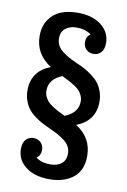

<svg xmlns="http://www.w3.org/2000/svg" viewBox="-87 -781 585 882"><g transform="rotate(10 205.0 -340.0)"><path d="M285.2 -219.2Q359.9 -171.9 359.9 -86.9Q359.9 -19 317.1 14.4Q274.4 47.9 207 47.9Q136.7 47.9 95.5 15.6Q54.2 -16.6 54.2 -66.9Q54.2 -96.2 68.1 -111.1Q82 -126 103 -126Q124 -126 137.5 -112.5Q150.9 -99.1 150.9 -78.1Q150.9 -53.2 131.8 -40Q156.7 -20 199.2 -20Q231.9 -20 251.5 -36.1Q271 -52.2 271 -82Q271 -100.1 263.4 -114.7Q255.9 -129.4 240.2 -141.4Q224.6 -153.3 209.7 -161.6Q194.8 -169.9 171.9 -180.2Q148.4 -190.9 132.8 -199Q117.2 -207 97.4 -221.4Q77.6 -235.8 65.7 -251Q53.7 -266.1 45.4 -288.8Q37.1 -311.5 37.1 -337.9Q37.1 -426.8 124 -460.9Q48.8 -509.8 48.8 -592.8Q48.8 -638.7 70.3 -669.9Q91.8 -701.2 125.5 -714.6Q159.2 -728 203.1 -728Q272.5 -728 313.7 -695.6Q355 -663.1 355 -612.8Q355 -583.5 341.1 -568.8Q327.1 -554.2 306.2 -554.2Q285.2 -554.2 272 -567.6Q258.8 -581.1 258.8 -602.1Q258.8 -627 277.8 -640.1Q251.5 -660.2 210 -660.2Q178.2 -660.2 158.2 -644Q138.2 -627.9 138.2 -598.1Q138.2 -580.1 145.8 -565.4Q153.3 -550.8 168.7 -538.8Q184.1 -526.9 199 -518.6Q213.9 -510.3 236.8 -500Q260.3 -489.7 276.4 -481.2Q292.5 -472.7 312 -458.3Q331.5 -443.8 343.5 -428.7Q355.5 -413.6 363.8 -390.9Q372.1 -368.2 372.1 -341.8Q372.1 -253.4 285.2 -219.2ZM123 -351.1Q123 -336.4 128.9 -323.7Q134.8 -311 142.1 -302.5Q149.4 -293.9 165.5 -283.4Q181.6 -272.9 192.1 -267.6Q202.6 -262.2 225.1 -251Q287.1 -275.4 287.1 -329.1Q287.1 -343.8 281.2 -356.2Q275.4 -368.7 267.8 -377.4Q260.3 -386.2 244.4 -396.5Q228.5 -406.7 217.5 -412.6Q206.5 -418.5 184.1 -429.2Q123 -404.8 123 -351.1Z"/></g></svg>

Font: Margherita Bold
Style: Regular
Weight: 700
Designer: James Puckett
Foundry: Dunwich Type Founders
Version: Version 1.008;hotconv 1.0.109;makeotfexe 2.5.65596